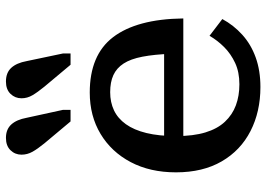

<svg xmlns="http://www.w3.org/2000/svg" viewBox="-142 -720 875 630"><g transform="rotate(-90 295.0 -405.5)"><path d="M409 -755 434 -636V-611H397L325 -697Q307 -719 297 -736Q287 -753 287 -772Q287 -793 301.5 -808Q316 -823 342 -823Q371 -823 387 -805.5Q403 -788 409 -755ZM223 -755 249 -636V-611H211L139 -697Q121 -719 111.5 -736Q102 -753 102 -772Q102 -793 116.5 -808Q131 -823 157 -823Q185 -823 201 -805.5Q217 -788 223 -755ZM163 -264Q163 -208 175 -168.5Q187 -129 210 -104.5Q233 -80 264 -68.5Q295 -57 333 -57Q373 -57 403 -71Q433 -85 455 -107Q477 -129 492 -155L547 -113Q527 -76 495.5 -47.5Q464 -19 421 -3.5Q378 12 324 12Q243 12 179.5 -20.5Q116 -53 80 -115Q44 -177 44 -265Q44 -350 77.5 -413.5Q111 -477 170 -512.5Q229 -548 306 -548Q367 -548 412.5 -529Q458 -510 487.5 -471.5Q517 -433 532.5 -375.5Q548 -318 549 -241H135V-304H458L433 -280Q431 -336 423.5 -375Q416 -414 401 -437Q386 -460 363 -470.5Q340 -481 307 -481Q274 -481 247.5 -468.5Q221 -456 202 -429.5Q183 -403 173 -362Q163 -321 163 -264Z"/></g></svg>

Font: Roboto Serif 20pt Medium
Style: Regular
Weight: 500
Version: Version 1.008